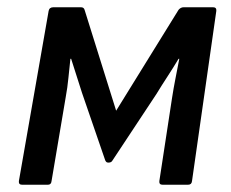

<svg xmlns="http://www.w3.org/2000/svg" viewBox="-20 -509 637 529"><path d="M41 0Q31 0 32 -10L114 -479Q116 -489 127 -489H203Q211 -489 213 -482L300 -204L472 -482Q478 -489 486 -489H567Q577 -489 576 -479L509 -10Q508 0 498 0H428Q418 0 419 -10L454 -239Q458 -265 463.5 -293Q469 -321 474 -347H472Q457 -322 441 -297.5Q425 -273 411 -250L290 -67Q287 -61 279 -61Q276 -61 274 -62Q272 -63 270 -67L206 -253Q199 -276 191 -300Q183 -324 176 -347H174Q171 -321 168.5 -294.5Q166 -268 161 -241L122 -10Q121 0 112 0Z"/></svg>

Font: Sofia Sans Semi Condensed SemiBold
Style: Italic
Weight: 600
Italic angle: -9°
Version: Version 4.100